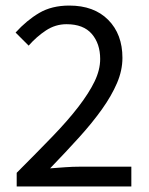

<svg xmlns="http://www.w3.org/2000/svg" viewBox="-20 -670 537 690"><path d="M40 -49Q112 -121 168 -179Q224 -237 262 -286.5Q300 -336 320 -377.5Q340 -419 340 -458Q340 -513 310 -548Q280 -583 219 -583Q179 -583 145 -560.5Q111 -538 83 -506L36 -553Q76 -597 121 -623.5Q166 -650 229 -650Q318 -650 369 -598.5Q420 -547 420 -462Q420 -417 400.5 -371.5Q381 -326 346.5 -277.5Q312 -229 264.5 -176.5Q217 -124 160 -65Q186 -67 214 -69Q242 -71 267 -71H452V0H40Z"/></svg>

Font: Myanmar Sanpya
Style: Regular
Weight: 400
Designer: Danh Hong
Foundry: Google Inc.
Version: Version 2.00 November 22, 2015